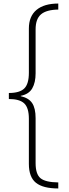

<svg xmlns="http://www.w3.org/2000/svg" viewBox="-20 -871 388 1084"><path d="M309 193Q223 193 183 161Q143 129 143 54V-201Q143 -262 117 -287Q91 -312 30 -312V-346Q91 -346 117 -371.5Q143 -397 143 -460V-710Q143 -779 186 -815Q229 -851 309 -851V-817Q242 -816 211.5 -790Q181 -764 181 -705V-457Q181 -405 162 -372Q143 -339 97 -330V-328Q142 -318 161.5 -289Q181 -260 181 -204V50Q181 112 208.5 135Q236 158 309 159Z"/></svg>

Font: Noto Sans Tamil UI Condensed ExtraLight
Style: Regular
Weight: 200
Width: 3
Designer: Jelle Bosma - Monotype Design Team
Foundry: Monotype Imaging Inc.
Version: Version 2.004; ttfautohint (v1.8.4.7-5d5b)